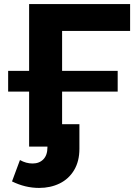

<svg xmlns="http://www.w3.org/2000/svg" viewBox="-20 -720 681 943"><path d="M285 -568V-372H558V-270H285V-110H370V11Q370 72 344 115.5Q318 159 273 181Q228 203 172 203Q104 203 39 171L78 66Q108 83 140 83Q173 83 193 62.5Q213 42 213 3V0H123V-270H20V-372H123V-700H619V-568Z"/></svg>

Font: Montserrat-Bold
Style: Bold
Weight: 700
Version: Version 7.200